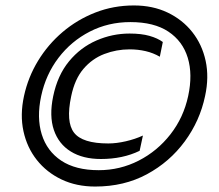

<svg xmlns="http://www.w3.org/2000/svg" viewBox="-20 -674 804 704"><path d="M329 10Q260 10 205.5 -16Q151 -42 115 -87.5Q79 -133 66 -193Q53 -253 68 -322Q83 -391 119.5 -451Q156 -511 209.5 -556.5Q263 -602 329.5 -628Q396 -654 471 -654Q540 -654 594.5 -628Q649 -602 685 -556.5Q721 -511 734 -451Q747 -391 732 -322Q713 -231 657.5 -155.5Q602 -80 518.5 -35Q435 10 329 10ZM342 -50Q420 -50 488.5 -85Q557 -120 605 -181.5Q653 -243 670 -322Q687 -401 668.5 -462Q650 -523 597.5 -558Q545 -593 458 -593Q377 -593 309 -558Q241 -523 194.5 -462Q148 -401 131 -322Q114 -243 133 -181.5Q152 -120 204.5 -85Q257 -50 342 -50ZM350 -91Q284 -91 239.5 -118.5Q195 -146 177.5 -197.5Q160 -249 175 -321Q191 -398 233 -449Q275 -500 333.5 -525.5Q392 -551 455 -551Q498 -551 528 -542.5Q558 -534 577 -520L566 -466Q542 -480 514 -486.5Q486 -493 455 -493Q407 -493 362.5 -476Q318 -459 286 -421.5Q254 -384 241 -321Q221 -227 251.5 -187.5Q282 -148 377 -148Q407 -148 441.5 -156Q476 -164 504 -177L492 -121Q430 -91 350 -91Z"/></svg>

Font: Kanit Light
Style: Italic
Weight: 300
Italic angle: -12°
Designer: Katatrad Team
Foundry: CadsonDemak
Version: Version 2.000; ttfautohint (v1.8.3)